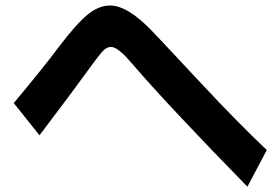

<svg xmlns="http://www.w3.org/2000/svg" viewBox="-20 -707 1040 715"><path d="M31.2 -323.2Q132.8 -444.3 197.3 -529.8Q261.7 -615.2 304.2 -650.9Q346.7 -686.5 389.6 -686.5Q455.1 -686.5 545.9 -591.8Q563.5 -574.2 716.3 -410.2Q869.1 -246.1 973.6 -148.4L901.4 -11.7Q611.3 -308.6 482.4 -458Q456.1 -488.3 445.8 -499Q435.5 -509.8 420.4 -521Q405.3 -532.2 392.6 -532.2Q379.9 -532.2 366.7 -520.5Q353.5 -508.8 303.2 -439Q252.9 -369.1 127 -203.1Z"/></svg>

Font: GenEi M Gothic v2 Bold
Style: Regular
Weight: 700
Version: Version 2.0